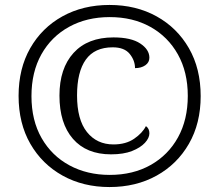

<svg xmlns="http://www.w3.org/2000/svg" viewBox="-20 -745 885 775"><path d="M422 10Q316 10 233 -36Q150 -82 102.5 -164.5Q55 -247 55 -358Q55 -468 102 -550.5Q149 -633 232 -679Q315 -725 422 -725Q529 -725 612 -679Q695 -633 742.5 -550.5Q790 -468 790 -357Q790 -247 742.5 -164.5Q695 -82 612 -36Q529 10 422 10ZM423 -39Q517 -39 588 -79Q659 -119 698.5 -190.5Q738 -262 738 -358Q738 -454 698 -525.5Q658 -597 587 -636.5Q516 -676 423 -676Q330 -676 258.5 -636.5Q187 -597 147 -525.5Q107 -454 107 -357Q107 -259 148 -187.5Q189 -116 260.5 -77.5Q332 -39 423 -39ZM428 -122Q329 -122 274.5 -184.5Q220 -247 220 -359Q220 -469 277 -531.5Q334 -594 438 -594Q509 -594 546 -569.5Q583 -545 583 -512Q583 -493 566.5 -481.5Q550 -470 525 -470Q525 -501 503.5 -527.5Q482 -554 435 -554Q362 -554 326.5 -504.5Q291 -455 291 -360Q291 -262 331 -212Q371 -162 438 -162Q488 -162 521.5 -185Q555 -208 569 -236Q583 -226 583 -207Q583 -188 565 -168.5Q547 -149 513 -135.5Q479 -122 428 -122Z"/></svg>

Font: Noto Serif Hentaigana
Style: Regular
Weight: 400
Designer: Kazuhiro Yamada
Foundry: nipponia
Version: Version 1.000; ttfautohint (v1.8.4.7-5d5b)